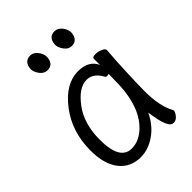

<svg xmlns="http://www.w3.org/2000/svg" viewBox="-209 -801 919 919"><g transform="rotate(-45 250.0 -341.5)"><path d="M195 18Q127 18 87 -32Q47 -82 47 -175Q47 -302 117.5 -394Q188 -486 273 -486Q345 -486 369 -433V-475Q369 -485 391 -485Q407 -485 425 -477.5Q443 -470 443 -458Q438 -411 434 -306Q431 -225 431 -193Q431 -91 463 -34L465 -29Q465 -19 452.5 -3Q440 13 422 13Q406 13 395.5 -8.5Q385 -30 379 -60.5Q373 -91 371 -108Q343 -49 295 -15.5Q247 18 195 18ZM194 -42Q236 -42 274 -72Q367 -147 367 -330Q367 -356 368 -374Q365 -371 355 -371Q349 -371 346 -376Q318 -428 273 -428Q220 -428 167.5 -358Q115 -288 115 -180Q115 -42 194 -42ZM174 -592Q151 -592 135.5 -613Q120 -634 120 -653Q123 -701 165 -701Q185 -701 201 -681Q217 -661 217 -639Q214 -592 174 -592ZM338 -592Q316 -592 300.5 -613Q285 -634 285 -653Q288 -701 329 -701Q350 -701 366 -681Q382 -661 382 -639Q378 -592 338 -592Z"/></g></svg>

Font: LXGW WenKai Mono TC
Style: Regular
Weight: 400
Designer: LXGW / Fontworks Inc.
Foundry: LXGW / Fontworks Inc.
Version: Version 1.330